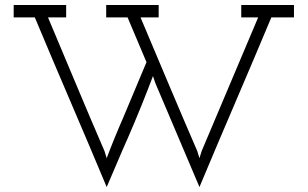

<svg xmlns="http://www.w3.org/2000/svg" viewBox="-20 -720 1237 772"><path d="M494 -165Q521 -227 547.5 -292.5Q574 -358 595 -414L605 -385L782 32Q854 -140 926.5 -309Q999 -478 1071 -650H1162V-700H950V-650H1018Q961 -515 904.5 -381.5Q848 -248 791 -113L782 -84L773 -113Q715 -247 658.5 -381Q602 -515 545 -650H618V-700H407V-650H493Q512 -605 531 -560Q550 -515 569 -470Q546 -414 522 -358Q498 -302 475 -246Q457 -205 439.5 -162Q422 -119 409 -84L400 -113Q342 -247 286 -381Q230 -515 173 -650H246V-700H35V-650H120Q192 -478 264.5 -309Q337 -140 409 32Q430 -16 451 -66Q472 -116 494 -165Z"/></svg>

Font: Josefin Slab Medium
Style: Regular
Weight: 500
Designer: Santiago Orozco
Foundry: Typemade
Version: Version 2.000